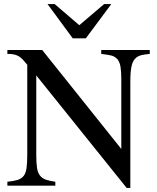

<svg xmlns="http://www.w3.org/2000/svg" viewBox="-20 -906 767 937"><path d="M399 -719H335L212 -886H247L367 -783L488 -886H523ZM711 -643Q682 -640 668.5 -636.5Q655 -633 645 -625Q638 -619 632.5 -610.5Q627 -602 623.5 -589Q620 -576 618 -556.5Q616 -537 616 -507V11H598L157 -538V-150Q157 -111 160.5 -87.5Q164 -64 174.5 -50Q185 -36 203 -29.5Q221 -23 250 -19V0H16V-19Q47 -22 66 -28Q85 -34 95.5 -47.5Q106 -61 109.5 -85.5Q113 -110 113 -150V-590Q101 -605 91 -615.5Q81 -626 70.5 -632Q60 -638 47 -640.5Q34 -643 16 -643V-662H186L572 -179V-519Q572 -557 568 -580.5Q564 -604 553 -617Q540 -631 523.5 -635Q507 -639 474 -643V-662H711Z"/></svg>

Font: STIXGeneralUnicodeRegular
Style: Regular
Weight: 400
Designer: MicroPress Inc., with final additions and corrections provided by Coen Hoffman, Elsevier (retired)
Version: Version 1.1.0